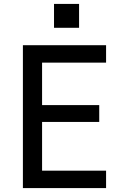

<svg xmlns="http://www.w3.org/2000/svg" viewBox="-20 -961 640 981"><path d="M97 0V-730H522V-641H195V-424H487V-338H195V-89H522V0ZM256 -941H384V-819H256Z"/></svg>

Font: Tiny Medium
Style: Regular
Weight: 500
Monospace: yes
Designer: Philipp Nurullin, Konstantin Bulenkov
Foundry: JetBrains
Version: Version 2.251; ttfautohint (v1.8.4.7-5d5b)